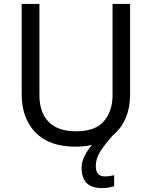

<svg xmlns="http://www.w3.org/2000/svg" viewBox="-20 -734 771 974"><path d="M466 107Q466 136 478 148.5Q490 161 511 161Q528 161 539.5 158.5Q551 156 559 155V211Q545 215 531 217.5Q517 220 497 220Q444 220 419 194Q394 168 394 117Q394 86 410 55.5Q426 25 447 1Q408 10 362 10Q229 10 159.5 -62.5Q90 -135 90 -254V-714H180V-251Q180 -164 226.5 -116Q273 -68 367 -68Q464 -68 507.5 -119.5Q551 -171 551 -252V-714H640V-252Q640 -189 618 -136Q596 -83 552 -47Q508 3 487 37.5Q466 72 466 107Z"/></svg>

Font: Noto Sans NKo
Style: Regular
Weight: 400
Designer: Monotype Design Team
Foundry: Monotype Imaging Inc.
Version: Version 2.003; ttfautohint (v1.8.4.7-5d5b)